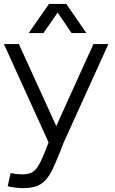

<svg xmlns="http://www.w3.org/2000/svg" viewBox="-22 -724 587 976"><path d="M529 -500 302 0 278 61Q260 106 244 139Q228 172 207.5 193.5Q187 215 157 224.5Q127 234 80 232Q70 231 59 230Q48 229 37 227Q26 225 17 223L32 156Q37 157 47.5 158.5Q58 160 67 161Q108 165 131 156.5Q154 148 169.5 124Q185 100 202 58L225 0L-2 -500H74L264 -83L453 -500ZM315 -704 417 -556H342L271 -660L199 -556H124L227 -704Z"/></svg>

Font: Nata Sans
Style: Regular
Weight: 400
Designer: Daniel Uzquiano Cruz
Version: Version 1.001